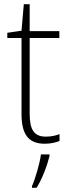

<svg xmlns="http://www.w3.org/2000/svg" viewBox="-20 -678 328 919"><path d="M199 -24C140 -24 122 -62 122 -135V-496H264V-529H122V-658H94L83 -531L15 -521V-496H83V-133C83 -39 113 10 194 10C224 10 246 4 265 -3V-36C247 -29 225 -24 199 -24ZM217 69V61H176C171 103 148 180 133 213V221H155C183 176 205 117 217 69Z"/></svg>

Font: Noto Sans Myanmar UI SemiCondensed ExtraLight
Style: Regular
Weight: 200
Width: 4
Designer: Monotype Design Team
Foundry: Monotype Imaging Inc.
Version: Version 2.103